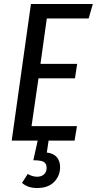

<svg xmlns="http://www.w3.org/2000/svg" viewBox="-20 -709 488 968"><path d="M216 -616 184 -387H369L358 -314H174L139 -73H368L356 0H225L216 60Q250 64 266.5 83.5Q283 103 283 134Q283 177 253 208Q223 239 167 239Q120 239 91 213L120 168Q143 182 167 182Q188 182 201.5 170.5Q215 159 215 138Q215 116 201 107.5Q187 99 148 99L170 0H39L136 -689H448L427 -616Z"/></svg>

Font: Fira Sans Compressed
Style: Italic
Weight: 400
Width: 1
Italic angle: -8°
Designer: bBox Type GmbH & Carrois Corporate GbR & Edenspiekermann AG
Foundry: bBox Type GmbH & Carrois Corporate GbR & Edenspiekermann AG
Version: Version 4.301